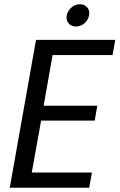

<svg xmlns="http://www.w3.org/2000/svg" viewBox="-20 -886 564 906"><path d="M511 -626H228L186 -387H439L427 -317H174L130 -72H414L401 0H26L150 -698H524ZM339 -761Q316 -761 303.5 -776Q291 -791 295 -813Q299 -835 317 -850.5Q335 -866 357 -866Q379 -866 392 -850.5Q405 -835 400 -813Q396 -791 378.5 -776Q361 -761 339 -761Z"/></svg>

Font: SVN-Poppins
Style: Italic
Weight: 400
Italic angle: -10°
Designer: Ninad Kale (Devanagari), Jonny Pinhorn (Latin)
Foundry: Indian Type Foundry
Version: Version 3.002 2017; ttfautohint (v1.8.3)